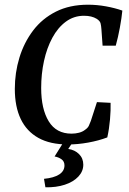

<svg xmlns="http://www.w3.org/2000/svg" viewBox="-20 -602 549 816"><path d="M269 12Q193 12 143 -16Q93 -44 68 -96.5Q43 -149 43 -224Q43 -293 62.5 -357Q82 -421 120.5 -472Q159 -523 217.5 -552.5Q276 -582 354 -582Q392 -582 430.5 -575Q469 -568 500 -557Q497 -526 489.5 -485Q482 -444 472 -408H416L411 -478Q410 -492 407.5 -502.5Q405 -513 391 -522Q370 -535 337 -535Q294 -535 260 -510Q226 -485 202.5 -441.5Q179 -398 167 -343Q155 -288 155 -228Q155 -139 187 -86.5Q219 -34 284 -34Q301 -34 316 -38Q331 -42 341 -50Q353 -58 357.5 -67.5Q362 -77 366 -88L392 -168L450 -165Q451 -134 447.5 -94Q444 -54 436 -18Q399 -4 354.5 4Q310 12 269 12ZM302 -17 270 31Q298 35 316 53Q334 71 334 98Q334 126 313 148.5Q292 171 255.5 183Q219 195 173 194L167 158Q209 154 231.5 139.5Q254 125 254 101Q254 84 241.5 75Q229 66 212 63L262 -17Z"/></svg>

Font: Rasa Medium
Style: Italic
Weight: 500
Italic angle: -7.10001°
Designer: Anna Giedrys (Yrsa+Rasa design), David Brezina (Yrsa art-direction, Rasa art-direction, design)
Foundry: Rosetta Type Foundry
Version: Version 2.004